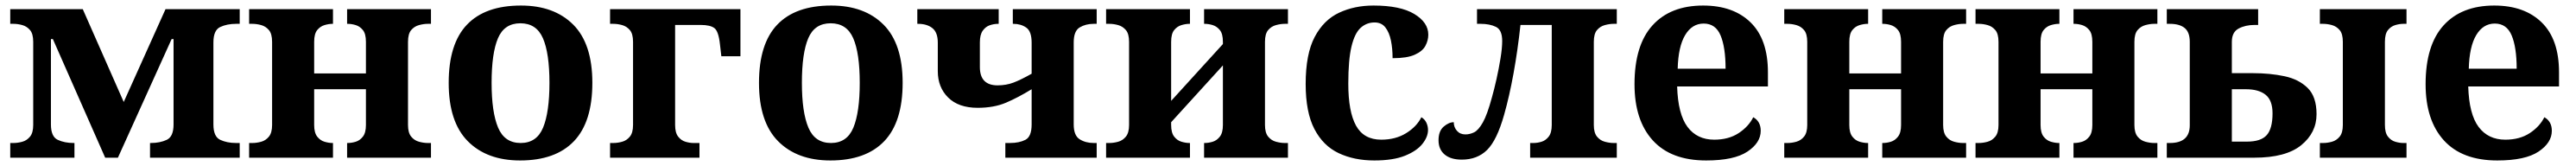

<svg xmlns="http://www.w3.org/2000/svg" viewBox="-20 -569 9307 599"><path d="M17 0V-53H29Q44 -53 60.5 -57.5Q77 -62 88.5 -76Q100 -90 100 -118V-418Q100 -447 88.5 -460.5Q77 -474 60.5 -478.5Q44 -483 29 -483H17V-536H279L427 -201L578 -536H846V-483H833Q800 -483 775.5 -471.5Q751 -460 751 -416V-120Q751 -76 775.5 -64.5Q800 -53 833 -53H846V0H522V-53H525Q558 -53 582.5 -64.5Q607 -76 607 -120V-428H600L406 0H360L171 -428H164V-120Q164 -76 188.5 -64.5Q213 -53 246 -53H249V0Z M880 0V-53H892Q907 -53 923.5 -57.5Q940 -62 951.5 -76Q963 -90 963 -118V-418Q963 -447 951.5 -460.5Q940 -474 923.5 -478.5Q907 -483 892 -483H880V-536H1183V-483H1181Q1168 -483 1152.5 -478.5Q1137 -474 1126 -460.5Q1115 -447 1115 -418V-304H1302V-418Q1302 -447 1291 -460.5Q1280 -474 1265 -478.5Q1250 -483 1236 -483H1234V-536H1537V-483H1525Q1511 -483 1494 -478.5Q1477 -474 1465.5 -460.5Q1454 -447 1454 -418V-118Q1454 -90 1465.5 -76Q1477 -62 1494 -57.5Q1511 -53 1525 -53H1537V0H1234V-53H1236Q1250 -53 1265 -57.5Q1280 -62 1291 -76Q1302 -90 1302 -118V-247H1115V-118Q1115 -90 1126 -76Q1137 -62 1152.5 -57.5Q1168 -53 1181 -53H1183V0Z M1859 10Q1739 10 1670 -59.5Q1601 -129 1601 -270Q1601 -411 1667 -480Q1733 -549 1862 -549Q1982 -549 2051 -480Q2120 -411 2120 -270Q2120 -129 2053.5 -59.5Q1987 10 1859 10ZM1861 -53Q1919 -53 1942 -108.5Q1965 -164 1965 -270Q1965 -377 1941.5 -431Q1918 -485 1860 -485Q1802 -485 1779 -431Q1756 -377 1756 -270Q1756 -164 1779.5 -108.5Q1803 -53 1861 -53Z M2184 0V-53H2196Q2211 -53 2227.5 -57.5Q2244 -62 2255.5 -76Q2267 -90 2267 -118V-418Q2267 -447 2255.5 -460.5Q2244 -474 2227.5 -478.5Q2211 -483 2196 -483H2184V-536H2655V-366H2586L2581 -409Q2576 -456 2561 -467.5Q2546 -479 2511 -479H2419V-118Q2419 -90 2430 -76Q2441 -62 2456.5 -57.5Q2472 -53 2485 -53H2507V0Z M2980 10Q2860 10 2791 -59.5Q2722 -129 2722 -270Q2722 -411 2788 -480Q2854 -549 2983 -549Q3103 -549 3172 -480Q3241 -411 3241 -270Q3241 -129 3174.5 -59.5Q3108 10 2980 10ZM2982 -53Q3040 -53 3063 -108.5Q3086 -164 3086 -270Q3086 -377 3062.5 -431Q3039 -485 2981 -485Q2923 -485 2900 -431Q2877 -377 2877 -270Q2877 -164 2900.5 -108.5Q2924 -53 2982 -53Z M3612 0V-53H3629Q3662 -53 3684.5 -64.5Q3707 -76 3707 -120V-247Q3658 -217 3614.5 -198.5Q3571 -180 3512 -180Q3443 -180 3405.5 -217Q3368 -254 3368 -312V-415Q3368 -452 3348.5 -467.5Q3329 -483 3297 -483H3294V-536H3588V-483H3586Q3571 -483 3556 -478Q3541 -473 3530.5 -458.5Q3520 -444 3520 -416V-327Q3520 -261 3584 -261Q3615 -261 3641.5 -271Q3668 -281 3707 -303V-415Q3707 -456 3687.5 -469.5Q3668 -483 3641 -483H3639V-536H3942V-483H3931Q3902 -483 3880.5 -470Q3859 -457 3859 -416V-120Q3859 -80 3880.5 -66.5Q3902 -53 3931 -53H3942V0Z M3976 0V-53H3988Q4003 -53 4019.5 -57.5Q4036 -62 4047.5 -76Q4059 -90 4059 -118V-418Q4059 -447 4047.5 -460.5Q4036 -474 4019.5 -478.5Q4003 -483 3988 -483H3976V-536H4279V-483H4277Q4264 -483 4248.5 -478.5Q4233 -474 4222 -460.5Q4211 -447 4211 -418V-205L4398 -410V-418Q4398 -447 4387 -460.5Q4376 -474 4361 -478.5Q4346 -483 4332 -483H4330V-536H4633V-483H4621Q4607 -483 4590 -478.5Q4573 -474 4561.5 -460.5Q4550 -447 4550 -418V-118Q4550 -90 4561.5 -76Q4573 -62 4590 -57.5Q4607 -53 4621 -53H4633V0H4330V-53H4332Q4346 -53 4361 -57.5Q4376 -62 4387 -76Q4398 -90 4398 -118V-333L4211 -128V-118Q4211 -90 4222 -76Q4233 -62 4248.5 -57.5Q4264 -53 4277 -53H4279V0Z M4945 10Q4872 10 4816 -16.5Q4760 -43 4728.5 -103.5Q4697 -164 4697 -266Q4697 -374 4729.5 -435.5Q4762 -497 4817.5 -523Q4873 -549 4942 -549Q5039 -549 5089.5 -518.5Q5140 -488 5140 -444Q5140 -423 5129.5 -403.5Q5119 -384 5091 -371.5Q5063 -359 5011 -359Q5011 -394 5005 -423Q4999 -452 4985 -470Q4971 -488 4946 -488Q4917 -488 4895.5 -468.5Q4874 -449 4862.5 -401Q4851 -353 4851 -267Q4851 -166 4879 -115.5Q4907 -65 4970 -65Q5022 -65 5060 -88.5Q5098 -112 5115 -146Q5127 -139 5133 -126.5Q5139 -114 5139 -100Q5139 -75 5118.5 -49.5Q5098 -24 5055.5 -7Q5013 10 4945 10Z M5261 7Q5221 7 5199 -11.5Q5177 -30 5177 -63Q5177 -96 5195.5 -112Q5214 -128 5232 -128Q5232 -110 5243.5 -97Q5255 -84 5274 -84Q5290 -84 5305.5 -91.5Q5321 -99 5337 -127Q5353 -155 5370 -218Q5378 -246 5386.5 -284Q5395 -322 5401 -359Q5407 -396 5407 -421Q5407 -461 5384.5 -472Q5362 -483 5329 -483H5316V-536H5821V-483H5809Q5795 -483 5778 -478.5Q5761 -474 5749.5 -460.5Q5738 -447 5738 -418V-118Q5738 -90 5749.5 -76Q5761 -62 5778 -57.5Q5795 -53 5809 -53H5821V0H5508V-53H5520Q5534 -53 5549 -57.5Q5564 -62 5575 -76Q5586 -90 5586 -118V-479H5473Q5463 -387 5448 -304.5Q5433 -222 5414 -155Q5388 -63 5352.5 -28Q5317 7 5261 7Z M6144 10Q6017 10 5951 -62.5Q5885 -135 5885 -265Q5885 -406 5950 -477.5Q6015 -549 6133 -549Q6242 -549 6304.5 -488Q6367 -427 6367 -308V-257H6039Q6042 -157 6076.5 -111Q6111 -65 6173 -65Q6225 -65 6261 -88.5Q6297 -112 6314 -146Q6341 -131 6341 -97Q6341 -54 6293 -22Q6245 10 6144 10ZM6214 -321Q6214 -398 6196 -441Q6178 -484 6135 -484Q6093 -484 6068 -442.5Q6043 -401 6041 -321Z M6426 0V-53H6438Q6453 -53 6469.5 -57.5Q6486 -62 6497.5 -76Q6509 -90 6509 -118V-418Q6509 -447 6497.5 -460.5Q6486 -474 6469.5 -478.5Q6453 -483 6438 -483H6426V-536H6729V-483H6727Q6714 -483 6698.5 -478.5Q6683 -474 6672 -460.5Q6661 -447 6661 -418V-304H6848V-418Q6848 -447 6837 -460.5Q6826 -474 6811 -478.5Q6796 -483 6782 -483H6780V-536H7083V-483H7071Q7057 -483 7040 -478.5Q7023 -474 7011.5 -460.5Q7000 -447 7000 -418V-118Q7000 -90 7011.5 -76Q7023 -62 7040 -57.5Q7057 -53 7071 -53H7083V0H6780V-53H6782Q6796 -53 6811 -57.5Q6826 -62 6837 -76Q6848 -90 6848 -118V-247H6661V-118Q6661 -90 6672 -76Q6683 -62 6698.5 -57.5Q6714 -53 6727 -53H6729V0Z M7117 0V-53H7129Q7144 -53 7160.5 -57.5Q7177 -62 7188.5 -76Q7200 -90 7200 -118V-418Q7200 -447 7188.5 -460.5Q7177 -474 7160.5 -478.5Q7144 -483 7129 -483H7117V-536H7420V-483H7418Q7405 -483 7389.5 -478.5Q7374 -474 7363 -460.5Q7352 -447 7352 -418V-304H7539V-418Q7539 -447 7528 -460.5Q7517 -474 7502 -478.5Q7487 -483 7473 -483H7471V-536H7774V-483H7762Q7748 -483 7731 -478.5Q7714 -474 7702.5 -460.5Q7691 -447 7691 -418V-118Q7691 -90 7702.5 -76Q7714 -62 7731 -57.5Q7748 -53 7762 -53H7774V0H7471V-53H7473Q7487 -53 7502 -57.5Q7517 -62 7528 -76Q7539 -90 7539 -118V-247H7352V-118Q7352 -90 7363 -76Q7374 -62 7389.5 -57.5Q7405 -53 7418 -53H7420V0Z M7808 0V-53H7819Q7891 -53 7891 -117V-418Q7891 -453 7872.5 -468Q7854 -483 7819 -483H7808V-536H8138V-479H8125Q8092 -479 8067.5 -466Q8043 -453 8043 -418V-305H8119Q8181 -305 8233 -294Q8285 -283 8317 -251.5Q8349 -220 8349 -157Q8349 -90 8293.5 -45Q8238 0 8124 0ZM8361 0V-53H8373Q8388 -53 8404.5 -57.5Q8421 -62 8432.5 -76Q8444 -90 8444 -118V-418Q8444 -447 8432.5 -460.5Q8421 -474 8404.5 -478.5Q8388 -483 8373 -483H8361V-536H8674V-483H8662Q8649 -483 8633.5 -478.5Q8618 -474 8607 -460.5Q8596 -447 8596 -418V-118Q8596 -90 8607 -76Q8618 -62 8633.5 -57.5Q8649 -53 8662 -53H8674V0ZM8098 -58Q8148 -58 8169 -81.5Q8190 -105 8190 -160Q8190 -207 8165 -227Q8140 -247 8094 -247H8043V-58Z M9002 10Q8875 10 8809 -62.5Q8743 -135 8743 -265Q8743 -406 8808 -477.5Q8873 -549 8991 -549Q9100 -549 9162.5 -488Q9225 -427 9225 -308V-257H8897Q8900 -157 8934.5 -111Q8969 -65 9031 -65Q9083 -65 9119 -88.5Q9155 -112 9172 -146Q9199 -131 9199 -97Q9199 -54 9151 -22Q9103 10 9002 10ZM9072 -321Q9072 -398 9054 -441Q9036 -484 8993 -484Q8951 -484 8926 -442.5Q8901 -401 8899 -321Z"/></svg>

Font: NotoSerif-Bold
Style: Regular
Weight: 700
Designer: Monotype Design Team
Foundry: Monotype Imaging Inc.
Version: Version 2.007; ttfautohint (v1.8) -l 8 -r 50 -G 200 -x 14 -D